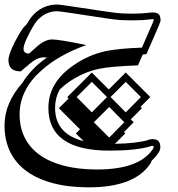

<svg xmlns="http://www.w3.org/2000/svg" viewBox="-76 -470 777 840"><path d="M581.5 -45.4 538.6 -2.4 544.9 3.4 496.1 52.2 508.8 64.9 466.3 107.9 472.2 113.8 426.8 159.2Q521 157.7 574.7 142.1L569.8 143.6Q575.2 140.6 580.8 139.6Q586.4 138.7 591.3 138.7Q609.4 138.7 617.4 147.5Q625.5 156.2 625.5 173.8Q625.5 188 615.7 200.7Q609.9 209.5 603 217.3Q596.2 225.1 587.9 232.4Q585.9 240.7 579.1 249.5Q509.8 349.6 312 349.6Q224.6 349.6 156.2 331.5Q87.9 313.5 40.5 279.1Q-6.8 244.6 -31.5 194.1Q-56.2 143.6 -56.2 79.1Q-56.2 28.3 -36.1 -18.1Q-16.1 -64.5 21 -106Q33.7 -127 49.8 -146.2Q65.9 -165.5 85.9 -184.1Q95.7 -192.9 106.7 -201.4Q117.7 -210 129.4 -218.3Q125 -218.8 121.6 -219Q118.2 -219.2 115.7 -219.2Q102.5 -219.2 90.8 -214.4Q79.1 -209.5 67.4 -201.2Q55.7 -192.9 43 -181.6Q30.3 -170.4 14.6 -157.7Q-39.1 -157.7 -39.1 -207.5Q-39.1 -216.3 -35.2 -229.2Q-31.2 -242.2 -25.1 -256.6Q-19 -271 -11.5 -285.6Q-3.9 -300.3 3.2 -312.7Q10.3 -325.2 16.1 -334.5Q22 -343.8 24.9 -347.2Q28.8 -352.1 33 -356.2Q37.1 -360.4 41 -364.3Q47.9 -375.5 53.2 -384Q58.6 -392.6 61.5 -396Q106.9 -450.2 174.3 -450.2Q179.2 -450.2 192.9 -448.5Q206.5 -446.8 225.6 -443.8Q244.6 -440.9 267.6 -437.5Q290.5 -434.1 314 -430.7Q332.5 -427.7 350.3 -425Q368.2 -422.4 383.3 -420.2Q398.4 -418 410.2 -416.5Q421.9 -415 428.2 -414.1Q450.2 -411.6 469.2 -410.9Q488.3 -410.2 505.9 -410.2Q543.9 -410.2 579.6 -414.6H581.1H580.1H581.5Q585.4 -415.5 588.1 -415.5Q590.8 -415.5 592.3 -415.5Q610.4 -415.5 618.4 -407.7Q626.5 -399.9 626.5 -379.4Q626 -378.4 625.2 -375.7Q624.5 -373 624 -371.6Q623 -369.1 621.3 -364.5Q619.6 -359.9 618.2 -356.4Q612.3 -343.3 605.5 -327.1Q598.6 -311 591.3 -294.4Q584 -277.8 577.1 -262Q570.3 -246.1 564.5 -232.9Q560.5 -232.4 556.6 -232.4Q552.7 -232.4 548.8 -231.9Q543 -219.2 537.6 -206.8Q532.2 -194.3 527.8 -184.1Q466.3 -181.6 424.3 -178Q382.3 -174.3 356.9 -168.9H357.4Q286.1 -153.8 223.6 -109.9Q200.7 -93.8 184.6 -77.6Q165 -40.5 165 2Q165 116.2 290 147.5L255.9 113.8L273.9 95.7L181.6 3.4L224.1 -39.1L218.3 -45.4L325.7 -152.8L399.9 -78.6L474.1 -152.8ZM401.9 -2 334.5 64.9 401.9 131.8 467.8 64.9ZM325.7 -111.8 259.3 -45.4 325.7 21.5 392.1 -45.4ZM474.1 -111.8 407.7 -45.4 474.1 21.5 540.5 -45.4ZM591.8 183.6Q596.2 178.7 596.2 173.8Q596.2 168 591.3 168Q586.9 168 583 169.9Q519.5 189 403.3 189Q135.7 189 135.7 2Q135.7 -107.9 243.2 -182.6Q310.1 -230 387.7 -246.6Q414.6 -252 453.4 -255.9Q492.2 -259.8 544.9 -261.7L591.3 -368.2Q593.8 -373.5 595 -377.7Q596.2 -381.8 597.2 -384.3Q597.2 -386.2 592.3 -386.2Q590.8 -386.2 588.4 -386Q585.9 -385.7 583 -385.3Q547.4 -380.9 505.9 -380.9Q486.8 -380.9 466.8 -381.6Q446.8 -382.3 424.8 -384.8Q415 -385.7 394.3 -388.9Q373.5 -392.1 347.2 -396Q320.8 -399.9 292.5 -404.3Q264.2 -408.7 239.5 -412.4Q214.8 -416 197 -418.5Q179.2 -420.9 174.3 -420.9Q121.6 -420.9 84 -377Q81.5 -374 76.2 -366Q70.8 -357.9 64.5 -346.9Q58.1 -335.9 51.5 -323.2Q44.9 -310.5 39.3 -298.1Q33.7 -285.6 30.3 -274.7Q26.9 -263.7 26.9 -256.3Q26.9 -235.8 51.3 -235.8Q50.8 -235.8 85.9 -266.6Q121.1 -297.4 152.3 -297.4Q182.6 -297.4 301.8 -272.9Q182.1 -230.5 105.5 -162.1Q9.8 -77.1 9.8 30.3Q9.8 87.9 32.5 132.8Q55.2 177.7 98.6 208.5Q142.1 239.3 205.1 255.4Q268.1 271.5 348.6 271.5Q531.7 271.5 591.8 183.6Z"/></svg>

Font: XB Kayhan Sayeh
Style: Regular
Weight: 700
Designer: Behnam
Foundry: Irmug
Version: Version 7.300 2009